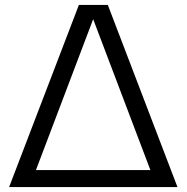

<svg xmlns="http://www.w3.org/2000/svg" viewBox="-20 -760 758 780"><path d="M17 0 300.5 -740H418L701 0ZM126 -69H591L358.5 -682Z"/></svg>

Font: Encode Sans SmExp
Style: Regular
Weight: 400
Width: 6
Designer: Multiple Designers
Foundry: Impallari Type
Version: Version 3.002; ttfautohint (v1.8.3) -l 8 -r 50 -G 200 -x 14 